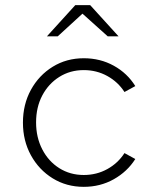

<svg xmlns="http://www.w3.org/2000/svg" viewBox="-20 -715 640 745"><path d="M305 10Q238 10 184.5 -23Q131 -56 100 -112.5Q69 -169 69 -239Q69 -310 100 -366.5Q131 -423 184.5 -456Q238 -489 305 -489Q369 -489 421.5 -460Q474 -431 505 -381L463 -358Q438 -397 396.5 -420Q355 -443 305 -443Q252 -443 210 -416.5Q168 -390 144 -344.5Q120 -299 120 -240Q120 -182 144 -135.5Q168 -89 210 -62.5Q252 -36 305 -36Q355 -36 396.5 -59Q438 -82 463 -121L505 -98Q474 -49 421.5 -19.5Q369 10 305 10ZM162 -574 272 -695H330L440 -574H398L300 -662L204 -574Z"/></svg>

Font: Red Hat Mono VF Light
Style: Regular
Weight: 300
Monospace: yes
Designer: Pentagram, MCKL
Foundry: Pentagram, MCKL
Version: Version 1.023